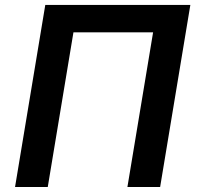

<svg xmlns="http://www.w3.org/2000/svg" viewBox="-20 -747 791 767"><path d="M740.4 -727.3 619.7 0H489L591.6 -617.9H273.4L170.8 0H40.1L160.9 -727.3Z"/></svg>

Font: Inter UI Semi Bold
Style: Italic
Weight: 600
Italic angle: -9.39999°
Designer: Rasmus Andersson
Foundry: rsms
Version: 3.2;8d6f07862